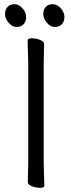

<svg xmlns="http://www.w3.org/2000/svg" viewBox="-20 -888 344 918"><path d="M288 -807Q288 -785 275.5 -772Q263 -759 242 -759Q221 -759 204 -779.5Q187 -800 187 -821Q187 -842 199 -855Q211 -868 232 -868Q253 -868 270.5 -848.5Q288 -829 288 -807ZM105 -807Q105 -785 92.5 -772Q80 -759 59 -759Q38 -759 21 -779.5Q4 -800 4 -821Q4 -842 16 -855Q28 -868 49 -868Q70 -868 87.5 -848.5Q105 -829 105 -807ZM113 -18 115 -107V-589L112 -695Q112 -705 131.5 -705Q151 -705 171 -697.5Q191 -690 191 -677L189 -588V-106L192 0Q192 10 172.5 10Q153 10 133 2.5Q113 -5 113 -18Z"/></svg>

Font: LXGW WenKai
Style: Regular
Weight: 400
Designer: LXGW / Fontworks Inc.
Foundry: LXGW / Fontworks Inc.
Version: Version 1.520; June 14, 2025